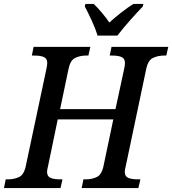

<svg xmlns="http://www.w3.org/2000/svg" viewBox="-40 -951 871 971"><path d="M-20 0 -11 -44H1Q32 -44 57 -56Q82 -68 91 -114L194 -599Q199 -623 199 -632Q199 -655 182 -662.5Q165 -670 133 -670H121L130 -714H417L407 -670H395Q365 -670 340 -658Q315 -646 306 -600L264 -399H544L588 -603Q592 -622 592 -632Q592 -655 575 -662.5Q558 -670 527 -670H515L524 -714H811L801 -670H789Q759 -670 733.5 -658Q708 -646 699 -600L596 -111Q594 -104 592.5 -95.5Q591 -87 591 -82Q591 -59 608.5 -51.5Q626 -44 657 -44H670L660 0H373L382 -44H395Q425 -44 450 -56Q475 -68 484 -114L533 -347H252L203 -111Q201 -104 199.5 -95.5Q198 -87 198 -82Q198 -59 215.5 -51.5Q233 -44 264 -44H276L266 0ZM453 -771Q443 -806 423.5 -848Q404 -890 389 -918L392 -931H434Q453 -913 475 -887Q497 -861 513 -837Q539 -861 573 -887.5Q607 -914 634 -931H685L682 -918Q655 -890 618 -848.5Q581 -807 554 -771Z"/></svg>

Font: Noto Serif SemiCondensed Medium
Style: Italic
Weight: 500
Width: 4
Italic angle: -12°
Designer: Monotype Design Team
Foundry: Monotype Imaging Inc.
Version: Version 2.013